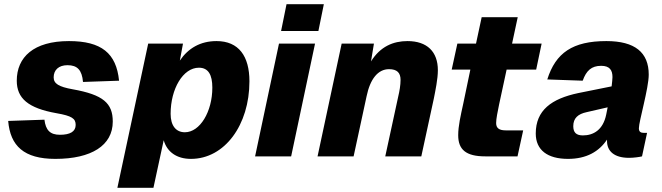

<svg xmlns="http://www.w3.org/2000/svg" viewBox="-20 -746 3158 916"><path d="M244 12C416 12 518 -52 518 -166C518 -254 472 -294 327 -320C260 -332 236 -347 236 -377C236 -412 260 -435 302 -435C349 -435 371 -412 376 -355L548 -361C535 -492 464 -550 309 -550C140 -550 60 -473 60 -361C60 -277 114 -230 249 -206C324 -193 341 -180 341 -150C341 -118 314 -103 266 -103C219 -103 198 -125 192 -175L19 -169C29 -50 94 12 244 12Z M540 150H712L761 -77C777 -21 823 12 891 12C1052 12 1170 -150 1170 -358C1170 -478 1119 -550 1013 -550C936 -550 878 -516 838 -457L853 -538H687ZM862 -115C820 -115 794 -146 794 -203C794 -322 853 -423 929 -423C974 -423 993 -389 993 -328C993 -213 934 -115 862 -115Z M1321 -598H1499L1525 -726H1347ZM1197 0H1369L1483 -538H1311Z M1495 0H1667L1729 -287C1746 -369 1783 -416 1836 -416C1874 -416 1891 -399 1891 -365C1891 -340 1886 -311 1880 -286L1818 0H1990L2050 -277C2057 -313 2069 -369 2069 -411C2069 -499 2018 -550 1924 -550C1856 -550 1794 -524 1750 -453L1764 -538H1610Z M2295 0H2449L2476 -124H2393C2361 -124 2347 -135 2347 -159C2347 -179 2354 -213 2361 -247L2397 -414H2538L2564 -538H2423L2450 -664H2278L2251 -538H2162L2135 -414H2224L2190 -251C2178 -196 2166 -145 2166 -101C2166 -33 2202 0 2295 0Z M2876 -73C2876 -25 2910 7 2981 7C3003 7 3032 3 3043 0L3067 -112H3053C3037 -112 3028 -117 3028 -134C3028 -167 3075 -325 3075 -390C3075 -496 3009 -550 2873 -550C2712 -550 2631 -494 2591 -367L2760 -361C2777 -409 2802 -432 2848 -432C2889 -432 2902 -411 2902 -378C2902 -368 2900 -353 2898 -334L2739 -302C2611 -275 2536 -220 2536 -109C2536 -30 2592 12 2690 12C2778 12 2838 -23 2876 -80C2876 -78 2876 -75 2876 -73ZM2715 -144C2715 -182 2737 -202 2779 -211L2879 -234C2876 -221 2874 -209 2872 -199C2857 -126 2811 -100 2761 -100C2729 -100 2715 -114 2715 -144Z"/></svg>

Font: Geist ExtraBold
Style: Italic
Weight: 800
Italic angle: -12°
Designer: Basement.studio, Andrés Briganti, Mateo Zaragoza
Foundry: Basement.studio, Vercel, Andrés Briganti, Guido Ferreyra, Mateo Zaragoza
Version: Version 1.500